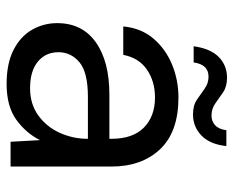

<svg xmlns="http://www.w3.org/2000/svg" viewBox="-83 -612 707 581"><g transform="rotate(90 270.5 -321.5)"><path d="M234 12Q172 12 131 -9Q90 -30 70 -65Q50 -100 50 -141Q50 -217 108 -258Q166 -299 266 -299H400V-305Q400 -370 366 -403.5Q332 -437 275 -437Q226 -437 190.5 -412.5Q155 -388 146 -341H60Q65 -395 96.5 -432Q128 -469 175 -488.5Q222 -508 275 -508Q379 -508 431.5 -452.5Q484 -397 484 -305V0H409L404 -89Q383 -47 342.5 -17.5Q302 12 234 12ZM247 -59Q295 -59 329.5 -84Q364 -109 382 -149Q400 -189 400 -233V-234H273Q199 -234 168.5 -208.5Q138 -183 138 -145Q138 -106 166.5 -82.5Q195 -59 247 -59ZM326 -552Q299 -552 281.5 -564Q264 -576 248 -587.5Q232 -599 212 -599Q175 -599 169 -554H120Q127 -605 152.5 -630Q178 -655 215 -655Q242 -655 259.5 -643Q277 -631 293 -619.5Q309 -608 330 -608Q347 -608 359 -619Q371 -630 374 -653H422Q417 -604 390.5 -578Q364 -552 326 -552Z"/></g></svg>

Font: Firefly Display
Style: Regular
Weight: 400
Designer: Colophon Foundry, Jonny Pinhorn
Foundry: Colophon Foundry
Version: Version 1.200; ttfautohint (v1.8.3)